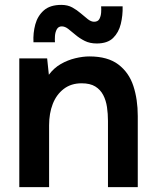

<svg xmlns="http://www.w3.org/2000/svg" viewBox="-20 -766 640 786"><path d="M59 0V-527H173L180 -460Q201 -488 229 -504Q257 -520 288 -527.5Q319 -535 346 -535Q421 -535 464.5 -502Q508 -469 526 -414Q544 -359 544 -291V0H422V-271Q422 -300 418 -327.5Q414 -355 402.5 -377Q391 -399 370 -412Q349 -425 314 -425Q271 -425 241 -402Q211 -379 196 -340.5Q181 -302 181 -253V0ZM376 -588Q348 -588 327 -598.5Q306 -609 289.5 -623Q273 -637 259.5 -647.5Q246 -658 233 -658Q219 -658 212.5 -646Q206 -634 205 -618.5Q204 -603 205 -593H117Q115 -631 124.5 -666Q134 -701 159.5 -723.5Q185 -746 231 -746Q257 -746 276 -735.5Q295 -725 310.5 -711.5Q326 -698 339.5 -687.5Q353 -677 365 -677Q381 -677 387 -688.5Q393 -700 394 -714.5Q395 -729 394 -740H482Q483 -703 474.5 -668Q466 -633 443 -610.5Q420 -588 376 -588Z"/></svg>

Font: Onest SemiBold
Style: Regular
Weight: 600
Designer: Dmitri Voloshin, Andrey Kudryavtsev
Foundry: Dmitri Voloshin, Andrey Kudryavtsev
Version: Version 1.000;gftools[0.9.33]